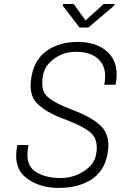

<svg xmlns="http://www.w3.org/2000/svg" viewBox="-20 -931 604 962"><path d="M273.5 10.5Q175 10.5 110 -41Q61 -79 61 -151Q61 -175.5 67 -204H123Q117.5 -177 117.5 -156Q117.5 -100.5 153 -74.5Q202.5 -39 283 -39Q347 -39 399.2 -72.5Q451.5 -106 461 -155Q465 -175 465 -192Q465 -232 443.5 -257Q412.5 -292 313 -330Q207.5 -368 164 -415Q133 -447.5 133.5 -503Q133.5 -526.5 139 -554.5Q155.5 -636.5 217.8 -678.8Q280 -721 370.5 -721Q470 -721 525 -664.5Q564.5 -623.5 564.5 -558Q564.5 -533.5 559 -506.5H502.5Q507 -529 507 -548.5Q507 -596 480 -627.5Q441.5 -671.5 361 -671.5Q299.5 -671.5 252.2 -637.5Q205 -603.5 196 -555.5Q191.5 -533 191.5 -514.5Q191.5 -476.5 210.5 -454Q239.5 -420 341 -381Q447 -342 491 -294Q522.5 -260 523 -203.5Q523 -181.5 518 -156Q501.5 -71.5 436.2 -30.5Q371 10.5 273.5 10.5ZM423 -793H378.5L294.5 -902.5L296.5 -911H349.5L408.5 -828.5L499.5 -911H553.5L551.5 -902.5Z"/></svg>

Font: Roberto Sans Light
Style: Italic
Weight: 300
Italic angle: -11°
Designer: Google
Version: Version 1.00;June 11, 2020;FontCreator 12.0.0.2522 64-bit; t